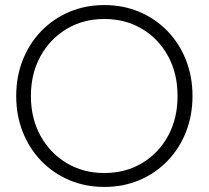

<svg xmlns="http://www.w3.org/2000/svg" viewBox="-20 -729 824 758"><path d="M44 -350Q44 -427 70 -492.5Q96 -558 143 -606.5Q190 -655 253.5 -682Q317 -709 392 -709Q467 -709 530.5 -682Q594 -655 641 -606.5Q688 -558 714 -492.5Q740 -427 740 -350Q740 -273 714 -207.5Q688 -142 641 -93.5Q594 -45 530.5 -18Q467 9 392 9Q317 9 253.5 -18Q190 -45 143 -93.5Q96 -142 70 -207.5Q44 -273 44 -350ZM102 -350Q102 -262 139.5 -193.5Q177 -125 242.5 -85.5Q308 -46 392 -46Q476 -46 541.5 -85.5Q607 -125 644 -193.5Q681 -262 681 -350Q681 -438 644 -506.5Q607 -575 541.5 -614.5Q476 -654 392 -654Q308 -654 242.5 -614.5Q177 -575 139.5 -506.5Q102 -438 102 -350Z"/></svg>

Font: Jost* Light
Style: Regular
Weight: 300
Version: Version 3.7